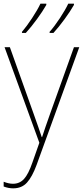

<svg xmlns="http://www.w3.org/2000/svg" viewBox="-25 -786 453 1049"><path d="M0 -528 190 -6 152 102Q130 166 106 192Q82 218 46 218Q23 218 -5 207V233Q21 243 47 243Q94 243 122.5 211.5Q151 180 175 115L408 -528H379L250 -168Q234 -123 223 -91Q212 -59 205 -37H203Q190 -77 156 -172L29 -528ZM228 -766H196Q180 -732 150 -686.5Q120 -641 95 -612V-606H116Q146 -639 177 -681.5Q208 -724 228 -759ZM379 -766H348Q332 -732 302 -686.5Q272 -641 246 -612V-606H267Q297 -639 328 -681.5Q359 -724 379 -759Z"/></svg>

Font: Noto Sans Display Thin
Style: Regular
Weight: 250
Designer: Monotype Design Team
Foundry: Monotype Imaging Inc.
Version: Version 1.900